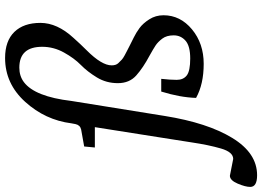

<svg xmlns="http://www.w3.org/2000/svg" viewBox="-284 -654 1031 755"><g transform="rotate(-90 231.5 -276.5)"><path d="M-82 112 -16 125Q11 125 25 77Q39 29 49 -38Q59 -105 62 -121L109 -419H29L33 -461L100 -473Q117 -477 121 -495L124 -511Q137 -614 208.5 -693Q280 -772 381 -772Q448 -772 483.5 -735.5Q519 -699 519 -633Q519 -567 460 -503Q436 -476 411 -451Q352 -392 352 -353Q352 -336 360.5 -327Q369 -318 374.5 -313Q380 -308 391 -302Q402 -296 409 -292.5Q416 -289 429.5 -282Q443 -275 461.5 -266Q480 -257 498.5 -243.5Q517 -230 533 -205Q549 -180 549 -149Q549 -83 493.5 -37Q438 9 358 9Q278 9 224 -21Q226 -84 249 -158H299Q295 -123 295 -97Q295 -71 312.5 -57.5Q330 -44 379 -44Q428 -44 449 -62.5Q470 -81 470 -109Q470 -137 457 -154Q444 -171 430.5 -180Q417 -189 390 -204Q343 -229 312.5 -256Q282 -283 282 -328.5Q282 -374 304.5 -411Q327 -448 353.5 -474Q380 -500 402.5 -540.5Q425 -581 425 -626Q425 -716 343 -716Q310 -716 286 -698Q229 -655 212 -511L153 -144Q126 24 66.5 121.5Q7 219 -80 219Q-126 219 -126 192Q-126 173 -113 142.5Q-100 112 -82 112Z"/></g></svg>

Font: Poly
Style: Italic
Weight: 400
Italic angle: -10°
Designer: Nicolas Silva
Foundry: Jose Nicolas Silva Schwarzenberg
Version: Version 1.003